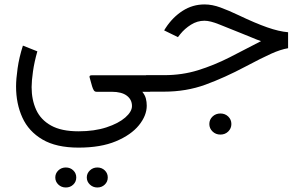

<svg xmlns="http://www.w3.org/2000/svg" viewBox="-20 -412 1362 863"><path d="M333 251.5Q232.9 251.5 170.9 215.1Q108.9 178.7 80.6 116.5Q52.2 54.2 52.2 -23.4Q52.2 -56.2 59.1 -105Q65.9 -153.8 83 -207L147.9 -181.2Q134.3 -133.8 128.2 -90.8Q122.1 -47.9 122.1 -20.5Q122.1 36.6 142.6 81.5Q163.1 126.5 209.5 152.3Q255.9 178.2 333 178.2Q404.3 178.2 458.5 160.4Q512.7 142.6 543 116.2Q573.2 89.8 573.2 64.5Q573.2 35.6 550 18.1Q526.9 0.5 481.4 0.5H413.6Q405.8 0.5 401.6 -6.1Q397.5 -12.7 394 -23.9L382.8 -64Q379.9 -73.7 392.6 -73.7H654.8V0.5H619.6Q631.8 15.6 635.7 31Q639.6 46.4 639.6 63Q639.6 107.4 604.5 150.9Q569.3 194.3 501.2 222.9Q433.1 251.5 333 251.5ZM370.1 385.7Q370.1 367.2 384 354Q397.9 340.8 417.5 340.8Q437.5 340.8 450.9 353.8Q464.4 366.7 464.4 385.7Q464.4 404.8 450.9 417.7Q437.5 430.7 417.5 430.7Q397.9 430.7 384 417.5Q370.1 404.3 370.1 385.7ZM228.5 385.7Q228.5 367.2 242.2 354Q255.9 340.8 275.9 340.8Q295.9 340.8 309.3 353.8Q322.8 366.7 322.8 385.7Q322.8 404.8 309.3 417.7Q295.9 430.7 275.9 430.7Q255.9 430.7 242.2 417.5Q228.5 404.3 228.5 385.7Z M920.9 145.5Q920.9 125.5 935.3 111.8Q949.7 98.1 970.7 98.1Q991.7 98.1 1005.9 111.8Q1020 125.5 1020 145.5Q1020 165 1005.9 179Q991.7 192.9 970.7 192.9Q949.7 192.9 935.3 179Q920.9 165 920.9 145.5ZM636.7 -74.2H718.8Q798.8 -74.2 870.4 -96.4Q941.9 -118.7 1011.2 -153.8Q1080.6 -189 1153.3 -227.1Q1132.3 -234.4 1114 -242.4Q1095.7 -250.5 1064 -262.7Q1007.3 -285.2 966.1 -302Q924.8 -318.8 898.9 -318.8Q866.7 -318.8 838.4 -301Q810.1 -283.2 790.5 -258.8L779.8 -245.1L717.8 -275.4L724.1 -285.6Q755.9 -334.5 800.8 -363.3Q845.7 -392.1 899.4 -392.1Q933.6 -392.1 970.9 -378.4Q1008.3 -364.7 1051.3 -344.2Q1127.9 -307.6 1180.9 -289.1Q1233.9 -270.5 1274.9 -267.1V-195.3Q1240.7 -189.5 1198.5 -170.4Q1156.2 -151.4 1083.5 -112.8Q989.7 -63 903.6 -31.5Q817.4 0 717.3 0H636.7Z"/></svg>

Font: Vazirmatn RD Light
Style: Regular
Weight: 300
Designer: Saber Rastikerdar
Foundry: Saber Rastikerdar
Version: Version 32.102